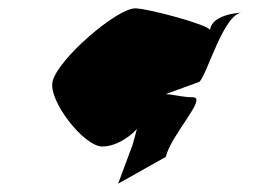

<svg xmlns="http://www.w3.org/2000/svg" viewBox="-20 -500 605 460"><path d="M106 -305C95 -259 181 -149 225 -149C257 -149 290 -171 308 -191L298 -154L263 -60L377 -124C391 -179 478 -267 442 -267C400 -267 367 -286 348 -264L458 -304C477 -324 517 -470 561 -470C585 -470 494 -474 484 -432L483 -428C482 -440 334 -480 304 -480C260 -480 119 -359 106 -305Z"/></svg>

Font: Interstorm
Style: Obl
Weight: 400
Version: Version 0.7